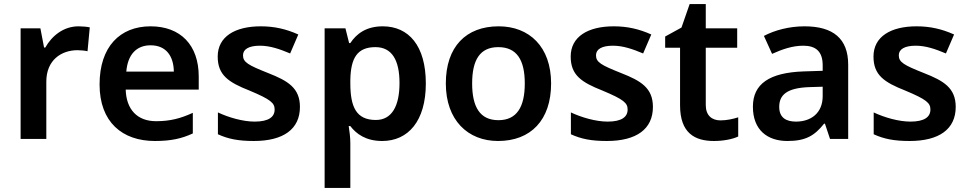

<svg xmlns="http://www.w3.org/2000/svg" viewBox="-20 -681 4744 941"><path d="M365 -552C291 -552 234 -505 202 -448H196L178 -542H81V0H207V-281C207 -386 280 -435 360 -435C374 -435 396 -433 409 -430L420 -547C406 -550 382 -552 365 -552Z M718 -552C568 -552 468 -452 468 -267C468 -82 580 10 739 10C819 10 871 -2 925 -27V-128C866 -101 815 -87 745 -87C653 -87 599 -144 596 -242H954V-306C954 -461 864 -552 718 -552ZM718 -459C795 -459 831 -405 832 -330H599C606 -415 650 -459 718 -459Z M1450 -157C1450 -250 1391 -285 1294 -323C1196 -362 1171 -376 1171 -410C1171 -440 1200 -457 1254 -457C1304 -457 1352 -440 1402 -419L1442 -512C1382 -539 1324 -552 1258 -552C1131 -552 1047 -501 1047 -404C1047 -313 1099 -278 1203 -237C1308 -193 1326 -176 1326 -144C1326 -108 1297 -85 1228 -85C1171 -85 1101 -105 1048 -130V-23C1098 0 1148 10 1224 10C1369 10 1450 -48 1450 -157Z M1856 -552C1774 -552 1727 -515 1697 -470H1691L1673 -542H1571V240H1697V20C1697 -6 1693 -38 1689 -63H1697C1726 -25 1773 10 1853 10C1980 10 2067 -87 2067 -272C2067 -457 1983 -552 1856 -552ZM1820 -450C1901 -450 1938 -386 1938 -274C1938 -162 1901 -93 1822 -93C1726 -93 1697 -157 1697 -273V-289C1699 -397 1731 -450 1820 -450Z M2681 -272C2681 -452 2574 -552 2424 -552C2264 -552 2165 -452 2165 -272C2165 -92 2273 10 2421 10C2581 10 2681 -92 2681 -272ZM2294 -272C2294 -387 2332 -450 2422 -450C2513 -450 2552 -387 2552 -272C2552 -157 2513 -92 2423 -92C2332 -92 2294 -157 2294 -272Z M3180 -157C3180 -250 3121 -285 3024 -323C2926 -362 2901 -376 2901 -410C2901 -440 2930 -457 2984 -457C3034 -457 3082 -440 3132 -419L3172 -512C3112 -539 3054 -552 2988 -552C2861 -552 2777 -501 2777 -404C2777 -313 2829 -278 2933 -237C3038 -193 3056 -176 3056 -144C3056 -108 3027 -85 2958 -85C2901 -85 2831 -105 2778 -130V-23C2828 0 2878 10 2954 10C3099 10 3180 -48 3180 -157Z M3511 -91C3469 -91 3439 -115 3439 -166V-447H3593V-542H3439V-661H3360L3320 -546L3240 -502V-447H3313V-165C3313 -28 3386 10 3479 10C3526 10 3571 1 3598 -12V-106C3573 -98 3542 -91 3511 -91Z M3923 -552C3848 -552 3777 -533 3724 -505L3764 -417C3813 -439 3863 -457 3917 -457C3977 -457 4012 -430 4012 -361V-334L3918 -331C3751 -325 3670 -270 3670 -158C3670 -43 3742 10 3839 10C3929 10 3972 -16 4019 -75H4023L4048 0H4137V-364C4137 -492 4063 -552 3923 -552ZM3946 -254 4012 -256V-210C4012 -127 3955 -85 3881 -85C3832 -85 3799 -105 3799 -157C3799 -215 3835 -250 3946 -254Z M4664 -157C4664 -250 4605 -285 4508 -323C4410 -362 4385 -376 4385 -410C4385 -440 4414 -457 4468 -457C4518 -457 4566 -440 4616 -419L4656 -512C4596 -539 4538 -552 4472 -552C4345 -552 4261 -501 4261 -404C4261 -313 4313 -278 4417 -237C4522 -193 4540 -176 4540 -144C4540 -108 4511 -85 4442 -85C4385 -85 4315 -105 4262 -130V-23C4312 0 4362 10 4438 10C4583 10 4664 -48 4664 -157Z"/></svg>

Font: Noto Sans Gunjala Gondi Semibold
Style: Regular
Weight: 400
Designer: Ek Type
Foundry: Ek Type
Version: Version 1.004